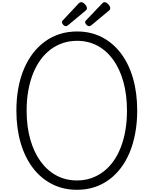

<svg xmlns="http://www.w3.org/2000/svg" viewBox="-20 -1706 1397 1745"><path d="M680 19Q555 19 453.5 -32.5Q352 -84 279.5 -179Q207 -274 168 -406.5Q129 -539 129 -701Q129 -810 146.5 -905Q164 -1000 198 -1080Q232 -1160 280 -1222.5Q328 -1285 389.5 -1329.5Q451 -1374 524 -1397Q597 -1420 680 -1420Q805 -1420 905.5 -1368.5Q1006 -1317 1078 -1222.5Q1150 -1128 1188.5 -995.5Q1227 -863 1227 -701Q1227 -593 1209.5 -497.5Q1192 -402 1159 -322Q1126 -242 1078 -179Q1030 -116 969 -71.5Q908 -27 835.5 -4Q763 19 680 19ZM680 -66Q749 -66 808.5 -86.5Q868 -107 919 -145.5Q970 -184 1009.5 -239Q1049 -294 1077 -365Q1105 -436 1119.5 -520.5Q1134 -605 1134 -701Q1134 -845 1101.5 -962Q1069 -1079 1009.5 -1162Q950 -1245 866.5 -1290Q783 -1335 680 -1335Q611 -1335 550.5 -1314.5Q490 -1294 439 -1255.5Q388 -1217 348 -1162Q308 -1107 280 -1036.5Q252 -966 237 -882Q222 -798 222 -701Q222 -557 255 -440Q288 -323 348.5 -239.5Q409 -156 493 -111Q577 -66 680 -66ZM580 -1468Q566 -1468 554.5 -1480.5Q543 -1493 543 -1504Q543 -1508 544.5 -1512.5Q546 -1517 553 -1523L695 -1675Q700 -1680 705.5 -1683Q711 -1686 720 -1686Q730 -1686 741.5 -1677Q753 -1668 761.5 -1655.5Q770 -1643 770 -1632Q770 -1625 767.5 -1620Q765 -1615 755 -1607L600 -1478Q594 -1474 589 -1471Q584 -1468 580 -1468ZM792 -1468Q778 -1468 766 -1480.5Q754 -1493 754 -1504Q754 -1508 755.5 -1512.5Q757 -1517 764 -1523L909 -1675Q914 -1680 918.5 -1683Q923 -1686 932 -1686Q942 -1686 953.5 -1677Q965 -1668 973.5 -1655.5Q982 -1643 982 -1632Q982 -1625 980 -1620Q978 -1615 967 -1607L812 -1478Q805 -1474 800.5 -1471Q796 -1468 792 -1468Z"/></svg>

Font: Playwrite BE WAL
Style: Regular
Weight: 400
Designer: Veronika Burian, José Scaglione
Foundry: TypeTogether
Version: Version 1.002